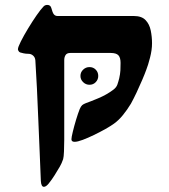

<svg xmlns="http://www.w3.org/2000/svg" viewBox="-20 -548 678 769"><path d="M155.8 200.2Q145 200.2 143.6 176.8Q141.6 124.5 138.9 61.5Q136.2 -1.5 133.5 -67.1Q130.9 -132.8 127.9 -194.6Q125 -256.3 121.6 -306.2Q120.6 -318.4 112.5 -325.4Q104.5 -332.5 93.8 -332.5Q83 -332.5 74.2 -334.5Q65.4 -336.4 61 -337.9Q56.6 -339.4 54.2 -343.8Q51.8 -348.1 51.8 -350.6Q51.8 -358.9 63.5 -382.1Q75.2 -405.3 92.3 -433.6Q109.4 -461.9 126.5 -486.6Q143.6 -511.2 154.8 -522.5Q160.6 -528.3 169.4 -528.3Q182.1 -528.3 185.5 -516.1Q190.4 -497.1 195.8 -490.5Q201.2 -483.9 210.9 -483.9H516.1Q547.4 -483.9 563 -467.5Q578.6 -451.2 583.7 -426Q588.9 -400.9 588.9 -374.5Q588.9 -347.7 580.8 -316.7Q572.8 -285.6 565.9 -268.6Q560.5 -253.4 549.8 -228.3Q539.1 -203.1 526.9 -177.2Q514.6 -151.4 504.4 -132.8Q489.3 -107.9 472.4 -87.2Q455.6 -66.4 436.5 -52.7Q423.8 -43.5 402.1 -31.2Q380.4 -19 356.2 -7.3Q332 4.4 311.3 12.2Q290.5 20 278.8 20Q266.1 20 266.1 9.8Q266.1 2.4 271.5 -20Q276.9 -42.5 284.7 -68.4Q292.5 -94.2 299.3 -111.3Q304.2 -122.6 309.3 -127Q314.5 -131.3 323.7 -134.8Q340.3 -140.6 373.3 -154.3Q406.2 -168 433.1 -188Q445.8 -197.3 450 -209Q454.1 -220.7 457.5 -234.4Q461.4 -251.5 462.2 -265.9Q462.9 -280.3 462.9 -295.9Q462.9 -317.4 454.1 -326.7Q445.3 -335.9 423.3 -335.9H261.7Q248 -335.9 242.7 -327.6Q237.3 -319.3 237.3 -307.1V11.7Q237.3 35.6 236.3 58.1Q235.4 80.6 232.9 89.4Q229.5 99.1 226.6 105.5Q223.6 111.8 219.7 119.1Q209 137.2 198.7 153.8Q188.5 170.4 174.3 188Q164.1 200.2 155.8 200.2ZM338.4 -208.5Q323.7 -208.5 313 -219Q302.2 -229.5 302.2 -243.7Q302.2 -258.8 313 -269Q323.7 -279.3 338.4 -279.3Q353.5 -279.3 363.5 -269Q373.5 -258.8 373.5 -243.7Q373.5 -229.5 363.5 -219Q353.5 -208.5 338.4 -208.5Z"/></svg>

Font: David Libre
Style: Bold
Weight: 700
Designer: Ismar David, J. Victor Gaultney, Annie Olsen and Meir Sadan
Foundry: Monotype Imaging Inc. & SIL International
Version: Version 1.100; ttfautohint (v1.8.4.7-5d5b)